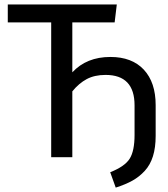

<svg xmlns="http://www.w3.org/2000/svg" viewBox="-20 -709 757 866"><path d="M478 -452.1Q575.2 -452.1 628.7 -394.8Q682.1 -337.4 682.1 -234.9V-96.2Q682.1 -43.5 669.9 -4.4Q657.7 34.7 633.1 61.5Q608.4 88.4 577.4 105.7Q546.4 123 502 137.2L477.1 67.9Q543.5 41.5 565.2 6.3Q586.9 -28.8 586.9 -100.1V-233.9Q586.9 -371.1 456.1 -371.1Q406.7 -371.1 371.3 -352.3Q335.9 -333.5 306.2 -296.9V0H210.9V-607.9H15.1V-689H506.8L497.1 -607.9H306.2V-382.8Q370.6 -452.1 478 -452.1Z"/></svg>

Font: FiraGO
Style: Regular
Weight: 400
Designer: bBox Type
Foundry: bBox Type GmbH
Version: Version 1.001;PS 001.001;hotconv 1.0.88;makeotf.lib2.5.64775